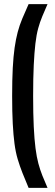

<svg xmlns="http://www.w3.org/2000/svg" viewBox="-20 -763 266 933"><path d="M119 150Q102 110 89 77Q76 44 66 10.5Q56 -23 50.5 -64.5Q45 -106 42 -162Q39 -218 39 -297Q39 -376 42 -432.5Q45 -489 51 -531Q57 -573 66 -607Q75 -641 88.5 -673Q102 -705 119 -743H211Q197 -711 185.5 -683.5Q174 -656 165.5 -625Q157 -594 152 -551Q147 -508 144 -446.5Q141 -385 141 -297Q141 -209 144 -147.5Q147 -86 152.5 -43Q158 0 166.5 31.5Q175 63 186 90.5Q197 118 211 150Z"/></svg>

Font: Saira UltraCondensed
Style: Bold
Weight: 700
Width: 1
Designer: Hector Gatti with collaboration of the Omnibus-Type team
Foundry: Omnibus-Type
Version: Version 1.101